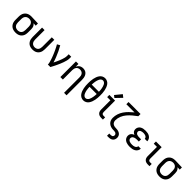

<svg xmlns="http://www.w3.org/2000/svg" viewBox="428 -2592 4617 4617"><g transform="rotate(45 2736.0 -283.5)"><path d="M288 8Q322 8 356.5 0Q391 -8 419.5 -28Q448 -48 467 -77.5Q486 -107 493 -141Q500 -175 500 -210V-320Q500 -347 494 -372.5Q488 -398 473 -420.5Q458 -443 437 -459L516 -455V-530L289 -538H288Q253 -538 219 -530.5Q185 -523 155.5 -503Q126 -483 106.5 -453.5Q87 -424 79.5 -389.5Q72 -355 72 -320V-210Q72 -175 79.5 -141Q87 -107 106.5 -77.5Q126 -48 155 -28Q184 -8 218.5 0Q253 8 288 8ZM288 -68Q260 -68 234 -77Q208 -86 189.5 -107.5Q171 -129 164 -156Q157 -183 157 -210V-320Q157 -348 164 -374.5Q171 -401 189.5 -422.5Q208 -444 234.5 -453.5Q261 -463 288 -463Q315 -463 341 -453Q367 -443 384.5 -421.5Q402 -400 408.5 -373.5Q415 -347 415 -320V-210Q415 -183 408.5 -156.5Q402 -130 384.5 -108.5Q367 -87 341 -77.5Q315 -68 288 -68Z M864 8Q898 8 932 0Q966 -8 994 -28.5Q1022 -49 1040 -78.5Q1058 -108 1065 -142Q1072 -176 1072 -210V-530H987V-210Q987 -183 981 -157Q975 -131 958.5 -109.5Q942 -88 916.5 -78Q891 -68 864 -68Q837 -68 812 -78Q787 -88 770.5 -109.5Q754 -131 747.5 -157Q741 -183 741 -210V-530H656V-210Q656 -176 663 -142Q670 -108 688 -78.5Q706 -49 734 -28.5Q762 -8 796 0Q830 8 864 8Z M1383 0H1468Q1489 -38 1508.5 -76Q1528 -114 1546 -152.5Q1564 -191 1581 -230.5Q1598 -270 1612 -310.5Q1626 -351 1637 -392.5Q1648 -434 1648 -477V-530H1563V-477Q1563 -440 1554 -404Q1545 -368 1533 -333.5Q1521 -299 1506.5 -265Q1492 -231 1476.5 -197.5Q1461 -164 1444 -131Q1423 -202 1395 -271Q1367 -340 1335.5 -407Q1304 -474 1266 -538L1193 -499Q1210 -470 1225.5 -440.5Q1241 -411 1255.5 -380.5Q1270 -350 1283.5 -319.5Q1297 -289 1310 -257.5Q1323 -226 1334.5 -194.5Q1346 -163 1356 -131Q1366 -99 1374.5 -66.5Q1383 -34 1383 0Z M2139 205H2224V-320Q2224 -352 2219 -383.5Q2214 -415 2201 -444Q2188 -473 2165 -495.5Q2142 -518 2111.5 -528Q2081 -538 2049 -538Q2016 -538 1984 -527Q1952 -516 1929 -491Q1906 -466 1893 -435V-530H1808V0H1893V-320Q1893 -347 1899.5 -373Q1906 -399 1922.5 -421Q1939 -443 1964 -453Q1989 -463 2016 -463Q2043 -463 2068.5 -453Q2094 -443 2110.5 -421Q2127 -399 2133 -373Q2139 -347 2139 -320Z M2592 8Q2632 8 2668.5 -10.5Q2705 -29 2728 -62Q2751 -95 2765 -132.5Q2779 -170 2786.5 -209Q2794 -248 2797 -288Q2800 -328 2800 -368Q2800 -407 2797 -447Q2794 -487 2786.5 -526Q2779 -565 2765 -602.5Q2751 -640 2728 -673Q2705 -706 2668.5 -724.5Q2632 -743 2592 -743Q2552 -743 2516 -724.5Q2480 -706 2456.5 -673Q2433 -640 2419 -602.5Q2405 -565 2397.5 -526Q2390 -487 2387 -447Q2384 -407 2384 -368Q2384 -328 2387 -288Q2390 -248 2397.5 -209Q2405 -170 2419 -132.5Q2433 -95 2456.5 -62Q2480 -29 2516 -10.5Q2552 8 2592 8ZM2592 -68Q2566 -68 2544.5 -85Q2523 -102 2511 -125.5Q2499 -149 2491.5 -174Q2484 -199 2479.5 -225Q2475 -251 2473 -277.5Q2471 -304 2470 -330H2714Q2714 -304 2711.5 -277.5Q2709 -251 2704.5 -225Q2700 -199 2692.5 -174Q2685 -149 2673.5 -125.5Q2662 -102 2640 -85Q2618 -68 2592 -68ZM2714 -405H2470Q2471 -432 2473 -458Q2475 -484 2479.5 -510Q2484 -536 2491.5 -561Q2499 -586 2511 -610Q2523 -634 2544.5 -651Q2566 -668 2592 -668Q2618 -668 2640 -651Q2662 -634 2673.5 -610Q2685 -586 2692.5 -561Q2700 -536 2704.5 -510Q2709 -484 2711.5 -458Q2714 -432 2714 -405Z M3196 0H3255V-76H3196Q3180 -76 3165 -84.5Q3150 -93 3144.5 -109.5Q3139 -126 3139 -143V-530H2945V-455H3054V-143Q3054 -114 3062 -86Q3070 -58 3091 -37Q3112 -16 3140 -8Q3168 0 3196 0ZM3083 -562 3231 -716 3161 -772 3026 -607Z M3600 205H3654Q3683 205 3712.5 197.5Q3742 190 3765 170.5Q3788 151 3798 122.5Q3808 94 3808 65Q3808 35 3795.5 7Q3783 -21 3758.5 -39Q3734 -57 3705 -65.5Q3676 -74 3646 -74.5Q3616 -75 3586 -78.5Q3556 -82 3529.5 -97.5Q3503 -113 3490 -141Q3477 -169 3477 -199Q3477 -272 3505 -341Q3533 -410 3580.5 -466Q3628 -522 3684 -569.5Q3740 -617 3800 -660V-735H3392V-660H3670Q3616 -616 3566 -567Q3516 -518 3476 -460.5Q3436 -403 3414 -335.5Q3392 -268 3392 -199Q3392 -179 3395 -159Q3398 -139 3405 -120Q3412 -101 3423.5 -84.5Q3435 -68 3449.5 -54.5Q3464 -41 3481.5 -31Q3499 -21 3518 -14.5Q3537 -8 3557 -4.5Q3577 -1 3597 -0.5Q3617 0 3637 0.5Q3657 1 3676 7Q3695 13 3709 29Q3723 45 3723 65Q3723 83 3714.5 99.5Q3706 116 3689 122.5Q3672 129 3654 129H3600Z M4174 8Q4211 8 4249 1Q4287 -6 4320 -25Q4353 -44 4373.5 -77.5Q4394 -111 4394 -149V-150H4309Q4309 -128 4294.5 -110Q4280 -92 4259.5 -83Q4239 -74 4217.5 -71Q4196 -68 4174 -68Q4151 -68 4129 -71Q4107 -74 4086 -83Q4065 -92 4051 -110.5Q4037 -129 4037 -151Q4037 -151 4037 -151Q4037 -151 4037 -151Q4037 -151 4037 -151Q4037 -151 4037 -151Q4037 -170 4046 -186.5Q4055 -203 4070.5 -213Q4086 -223 4103.5 -228.5Q4121 -234 4139.5 -236Q4158 -238 4176 -238H4239V-314H4176Q4156 -314 4136 -316.5Q4116 -319 4097 -327Q4078 -335 4065.5 -352Q4053 -369 4053 -390Q4053 -409 4065.5 -425.5Q4078 -442 4096.5 -449.5Q4115 -457 4134.5 -460Q4154 -463 4173 -463Q4193 -463 4212.5 -459.5Q4232 -456 4250.5 -447.5Q4269 -439 4281 -422.5Q4293 -406 4293 -386V-385H4378V-388Q4378 -423 4360 -455Q4342 -487 4310.5 -506Q4279 -525 4244 -531.5Q4209 -538 4173 -538Q4138 -538 4102.5 -532Q4067 -526 4035.5 -508Q4004 -490 3986 -458Q3968 -426 3968 -391Q3968 -366 3977.5 -342Q3987 -318 4007.5 -302Q4028 -286 4051 -277Q4024 -267 4000 -250Q3976 -233 3964 -206Q3952 -179 3952 -150Q3952 -119 3964.5 -90.5Q3977 -62 4000.5 -42Q4024 -22 4053 -11Q4082 0 4112.5 4Q4143 8 4174 8Z M4780 0H4839V-76H4780Q4764 -76 4749 -84.5Q4734 -93 4728.5 -109.5Q4723 -126 4723 -143V-530H4529V-455H4638V-143Q4638 -114 4646 -86Q4654 -58 4675 -37Q4696 -16 4724 -8Q4752 0 4780 0Z M5184 8Q5218 8 5252.5 0Q5287 -8 5315.5 -28Q5344 -48 5363 -77.5Q5382 -107 5389 -141Q5396 -175 5396 -210V-320Q5396 -347 5390 -372.5Q5384 -398 5369 -420.5Q5354 -443 5333 -459L5412 -455V-530L5185 -538H5184Q5149 -538 5115 -530.5Q5081 -523 5051.5 -503Q5022 -483 5002.5 -453.5Q4983 -424 4975.5 -389.5Q4968 -355 4968 -320V-210Q4968 -175 4975.5 -141Q4983 -107 5002.5 -77.5Q5022 -48 5051 -28Q5080 -8 5114.5 0Q5149 8 5184 8ZM5184 -68Q5156 -68 5130 -77Q5104 -86 5085.5 -107.5Q5067 -129 5060 -156Q5053 -183 5053 -210V-320Q5053 -348 5060 -374.5Q5067 -401 5085.5 -422.5Q5104 -444 5130.5 -453.5Q5157 -463 5184 -463Q5211 -463 5237 -453Q5263 -443 5280.5 -421.5Q5298 -400 5304.5 -373.5Q5311 -347 5311 -320V-210Q5311 -183 5304.5 -156.5Q5298 -130 5280.5 -108.5Q5263 -87 5237 -77.5Q5211 -68 5184 -68Z"/></g></svg>

Font: Iosevka Sparkle
Style: Regular
Weight: 400
Designer: Belleve Invis
Foundry: Belleve Invis
Version: Version 4.5.0; ttfautohint (v1.8.3)